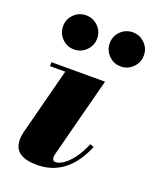

<svg xmlns="http://www.w3.org/2000/svg" viewBox="-137 -799 720 889"><g transform="rotate(20 223.0 -354.5)"><path d="M154 10Q96.5 10 68.2 -10.5Q40 -31 40 -73Q40 -84.5 41.5 -94Q43 -103.5 44.5 -110L130 -440.5H55V-460H319L217.5 -69.5Q216.5 -65.5 215.5 -60Q214.5 -54.5 214.5 -50Q214.5 -43 218.2 -37.2Q222 -31.5 230 -31.5Q247.5 -31.5 269.2 -46.2Q291 -61 313.2 -90.5Q335.5 -120 354 -164.5L373 -158Q338 -73.5 283 -31.8Q228 10 154 10ZM362.5 -551Q327.5 -551 303 -575.8Q278.5 -600.5 278.5 -635.5Q278.5 -670 303 -694.5Q327.5 -719 362.5 -719Q397 -719 421.8 -694.5Q446.5 -670 446.5 -635.5Q446.5 -600.5 421.8 -575.8Q397 -551 362.5 -551ZM132.5 -551Q97.5 -551 73 -575.8Q48.5 -600.5 48.5 -635.5Q48.5 -670 73 -694.5Q97.5 -719 132.5 -719Q167 -719 191.8 -694.5Q216.5 -670 216.5 -635.5Q216.5 -600.5 191.8 -575.8Q167 -551 132.5 -551Z"/></g></svg>

Font: Bodoni Moda Black
Style: Italic
Weight: 900
Italic angle: -13°
Version: Version 2.005